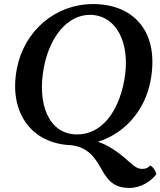

<svg xmlns="http://www.w3.org/2000/svg" viewBox="-20 -705 789 944"><path d="M719 109C710 118 698 125 685 125C663 127 648 121 611 87C566 46 511 7 461 -8C597 -50 693 -165 720 -307C766 -549 637 -685 438 -685C251 -685 99 -553 63 -368C21 -151 136 3 332 9H331C406 18 444 62 479 127C515 194 552 219 616 219C675 219 725 184 749 151C745 134 733 116 719 109ZM196 -375C225 -525 312 -632 422 -632C549 -632 625 -497 591 -310C563 -156 480 -44 360 -44C219 -44 161 -194 196 -375Z"/></svg>

Font: Vollkorn Semibold
Style: Italic
Weight: 600
Italic angle: -11°
Designer: Friedrich Althausen
Foundry: Friedrich Althausen
Version: Version 4.015;PS 004.015;hotconv 1.0.88;makeotf.lib2.5.64775